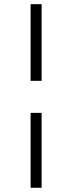

<svg xmlns="http://www.w3.org/2000/svg" viewBox="-20 -740 342 910"><path d="M177.2 -356.9H125V-720.2H177.2ZM177.2 149.9H125V-205.1H177.2Z"/></svg>

Font: Acari Sans
Style: Regular
Weight: 400
Designer: Alfredo Marco Pradil and Stefan Peev
Foundry: Hanken Design Co.
Version: Version 1.045;February 4, 2021;FontCreator 13.0.0.2655 64-bi